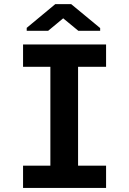

<svg xmlns="http://www.w3.org/2000/svg" viewBox="-20 -931 640 951"><path d="M476.1 -792V-778.3H368.2L293 -840.3L218.3 -778.3H112.3V-793L253.9 -910.6H332.5ZM94.2 -710.9H505.4V-600.1H366.7V-110.4H505.4V0H94.2V-110.4H229.5V-600.1H94.2Z"/></svg>

Font: TypoPRO Roboto Mono
Style: Bold
Weight: 700
Designer: Google
Version: Version 2.000986; 2015; ttfautohint (v1.3)